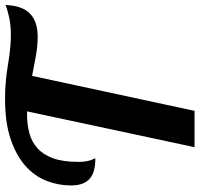

<svg xmlns="http://www.w3.org/2000/svg" viewBox="-35 -754 789 759"><g transform="rotate(-90 359.5 -374.5)"><path d="M157.2 0 298.8 -662.1H287.1Q247.6 -662.1 213.1 -653.1Q178.7 -644 153.3 -621.3Q127.9 -598.6 113.5 -559.6Q99.1 -520.5 99.1 -460Q99.1 -440.9 101.3 -429Q103.5 -417 106 -409.9Q108.4 -402.8 110.6 -398.9Q112.8 -395 112.8 -392.1Q86.9 -392.1 66.9 -397.2Q46.9 -402.3 33.4 -413.6Q20 -424.8 12.9 -443.4Q5.9 -461.9 5.9 -488.8Q5.9 -538.6 24.4 -585.7Q43 -632.8 83.7 -668.9Q124.5 -705.1 189.5 -727.1Q254.4 -749 347.2 -749Q377.4 -749 401.1 -747.3Q424.8 -745.6 445.1 -743.2Q465.3 -740.7 483.4 -737.5Q501.5 -734.4 519.8 -731.9Q538.1 -729.5 558.3 -727.8Q578.6 -726.1 603 -726.1Q638.2 -726.1 668.5 -732.4Q698.7 -738.8 719.2 -747.1Q716.8 -681.2 685.3 -650.6Q653.8 -620.1 594.2 -620.1Q557.1 -620.1 518.8 -627Q480.5 -633.8 439 -642.1L300.8 0Z"/></g></svg>

Font: Lobster
Style: Regular
Weight: 400
Designer: Pablo Impallari
Foundry: Pablo Impallari
Version: Version 1.007; ttfautohint (v1.1) -l 8 -r 50 -G 50 -x 14 -D 